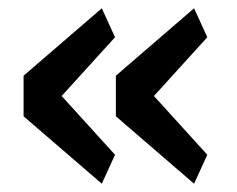

<svg xmlns="http://www.w3.org/2000/svg" viewBox="-20 -511 572 464"><path d="M258 -137 226 -67 37 -230V-328L226 -491L258 -421L129 -279ZM481 -137 449 -67 260 -230V-328L449 -491L481 -421L352 -279Z"/></svg>

Font: IBM Plex Sans KR Medm
Style: Regular
Weight: 500
Designer: Mike Abbink; Paul van der Laan; Pieter van Rosmalen; Wujin Sim; Chorong Kim; Dohee Lee;
Foundry: Sandoll Inc.
Version: Version 1.003